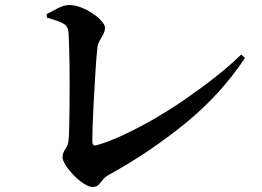

<svg xmlns="http://www.w3.org/2000/svg" viewBox="-20 -732 1040 761"><path d="M346 9Q333 9 312.5 -4Q292 -17 273 -36.5Q254 -56 241 -76Q228 -96 228 -109Q228 -126 239.5 -142Q251 -158 252 -180Q254 -202 254.5 -236Q255 -270 255.5 -310.5Q256 -351 256 -393.5Q256 -436 255.5 -475.5Q255 -515 254 -547Q253 -579 252 -598Q251 -615 245.5 -625Q240 -635 222.5 -643Q205 -651 166 -662L165 -676Q185 -687 209.5 -699.5Q234 -712 254 -712Q277 -712 301.5 -702.5Q326 -693 347.5 -678.5Q369 -664 382.5 -648.5Q396 -633 396 -622Q396 -609 389.5 -596.5Q383 -584 375.5 -571.5Q368 -559 366 -544Q364 -528 361.5 -494.5Q359 -461 356.5 -418Q354 -375 351.5 -329.5Q349 -284 347.5 -242.5Q346 -201 346 -172Q346 -152 362 -156Q408 -169 465.5 -195.5Q523 -222 586 -258Q649 -294 711.5 -337Q774 -380 832 -425.5Q890 -471 936 -516L951 -502Q855 -358 715.5 -244Q576 -130 415 -41Q396 -31 387 -19Q378 -7 370 1Q362 9 346 9Z"/></svg>

Font: Noto Serif TC
Style: Bold
Weight: 700
Designer: Ryoko NISHIZUKA 西塚涼子 (kana & ideographs); Frank Grießhammer (Latin, Greek & Cyrillic); Wenlong ZHANG 张文龙 (bopomofo); San
Foundry: Adobe
Version: Version 2.002-H1;hotconv 1.1.0;makeotfexe 2.6.0